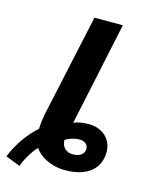

<svg xmlns="http://www.w3.org/2000/svg" viewBox="-186 -833 722 954"><g transform="rotate(15 175.0 -356.0)"><path d="M-65 19 10 48C21 12 55 -43 76 -62C101 -25 157 10 234 10C333 10 410 -34 410 -130C410 -199 357 -242 289 -242C259 -242 231 -237 212 -228L325 -760H179L66 -238C59 -204 56 -176 56 -155C14 -122 -44 -42 -65 19ZM250 -76C217 -76 192 -98 192 -134C208 -146 237 -156 264 -156C291 -156 309 -142 309 -120C309 -89 280 -76 250 -76Z"/></g></svg>

Font: Noto Sans
Style: Bold Italic
Weight: 700
Italic angle: -12°
Designer: Monotype Design Team
Foundry: Monotype Imaging Inc.
Version: Version 2.013